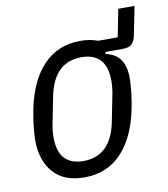

<svg xmlns="http://www.w3.org/2000/svg" viewBox="-75 -692 672 767"><g transform="rotate(-10 261.0 -308.0)"><path d="M207 12Q123 12 80.5 -37.5Q38 -87 38 -167Q38 -193 42 -227Q46 -261 52 -291Q75 -405 134 -466.5Q193 -528 284 -528Q323 -528 355 -516H434L456 -628H522L498 -508Q494 -490 483 -478.5Q472 -467 444 -467H376L374 -459Q416 -450 434.5 -422Q453 -394 453 -349Q453 -323 449 -289Q445 -255 439 -225Q416 -111 357 -49.5Q298 12 207 12ZM213 -53Q270 -53 304.5 -87Q339 -121 352 -187L375 -303Q377 -315 378 -327Q379 -339 379 -348Q379 -408 352.5 -435.5Q326 -463 278 -463Q221 -463 186.5 -429Q152 -395 139 -329L116 -213Q114 -201 113 -189Q112 -177 112 -168Q112 -108 138.5 -80.5Q165 -53 213 -53Z"/></g></svg>

Font: IBM Plex Sans Condensed
Style: Italic
Weight: 400
Width: 3
Italic angle: -11°
Designer: Mike Abbink, Paul van der Laan, Pieter van Rosmalen
Foundry: Bold Monday
Version: Version 1.3